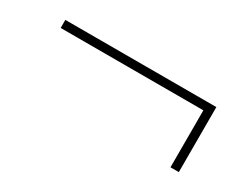

<svg xmlns="http://www.w3.org/2000/svg" viewBox="-40 -526 735 578"><g transform="rotate(30 327.5 -237.0)"><path d="M561 -322H65V-350H590V-124H561Z"/></g></svg>

Font: KoHo ExtraLight
Style: Regular
Weight: 275
Version: Version 1.000; ttfautohint (v1.6)